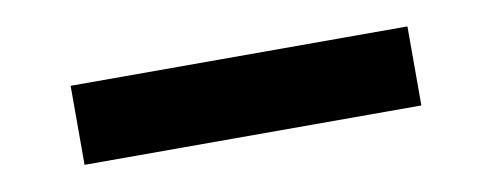

<svg xmlns="http://www.w3.org/2000/svg" viewBox="-28 -74 656 256"><g transform="rotate(-10 300.0 53.5)"><path d="M72 107V0H528V107Z"/></g></svg>

Font: Geist Mono SemiBold
Style: Regular
Weight: 600
Monospace: yes
Designer: Basement.studio, Andrés Briganti, Mateo Zaragoza
Foundry: Basement.studio, Vercel, Andrés Briganti, Guido Ferreyra, Mateo Zaragoza
Version: Version 1.500; ttfautohint (v1.8.4.7-5d5b)